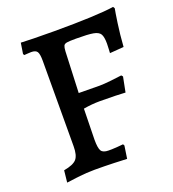

<svg xmlns="http://www.w3.org/2000/svg" viewBox="-123 -746 768 852"><g transform="rotate(-20 260.5 -319.5)"><path d="M55 -44Q100 -52 115.5 -69.5Q131 -87 131 -130L132 -533Q132 -565 125 -576Q118 -587 97 -587Q87 -587 77 -586Q67 -585 64 -585L60 -591L68 -642Q83 -641 128 -640Q173 -639 226 -639Q427 -639 507 -651L512 -643Q509 -629 501.5 -577.5Q494 -526 490 -468L424 -463Q424 -468 425 -481Q426 -494 426 -507Q426 -539 418 -552.5Q410 -566 385.5 -570.5Q361 -575 304 -575Q273 -575 261 -573Q249 -571 245.5 -563.5Q242 -556 241 -538L233 -344L332 -343Q351 -343 388 -347Q425 -351 437 -353L443 -346L429 -275Q417 -276 381.5 -277Q346 -278 308 -278Q271 -278 231 -271L228 -125Q228 -85 236.5 -72Q245 -59 271 -59Q291 -59 311.5 -60.5Q332 -62 340 -63L344 -56L335 4Q319 3 274 1.5Q229 0 183 0Q145 0 103 5Q61 10 49 12Z"/></g></svg>

Font: Alegreya Medium
Style: Regular
Weight: 500
Designer: Juan Pablo del Peral
Foundry: Huerta Tipografica
Version: Version 2.007; ttfautohint (v1.6)